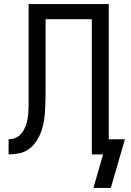

<svg xmlns="http://www.w3.org/2000/svg" viewBox="-20 -755 640 939"><path d="M437 164 484 0H429V-661H203V-323Q203 -296 202.5 -269.5Q202 -243 200.5 -216.5Q199 -190 195 -164Q191 -138 182 -113Q173 -88 158.5 -65.5Q144 -43 122.5 -27Q101 -11 75 -5.5Q49 0 22 0V-74Q36 -74 50 -78.5Q64 -83 75 -92.5Q86 -102 93.5 -114.5Q101 -127 106 -140.5Q111 -154 114 -168.5Q117 -183 118 -197.5Q119 -212 119.5 -226.5Q120 -241 120 -255V-735H512V-74H591L522 164Z"/></svg>

Font: Nova Nerd Font
Style: Regular
Weight: 400
Designer: Belleve Invis
Foundry: Belleve Invis
Version: Version 24.1.4; ttfautohint (v1.8.4);Nerd Fonts 3.1.1